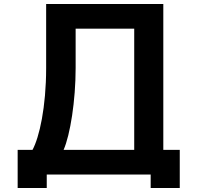

<svg xmlns="http://www.w3.org/2000/svg" viewBox="-20 -817 1040 957"><path d="M731 120H876V-70H794V-797H210V-478C210 -283 176 -132 142 -70H68V120H213V53H731ZM649 -674V-70H297C330 -145 357 -315 357 -478V-674Z"/></svg>

Font: LINE Seed JP_OTF Bold
Style: Regular
Weight: 700
Designer: LINE & Fontrix & Fontworks
Version: Version 1.009